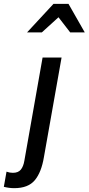

<svg xmlns="http://www.w3.org/2000/svg" viewBox="-125 -792 462 1001"><path d="M-51 189Q22 189 56.5 147.5Q91 106 104 27L196 -492H97L2 46Q-3 76 -16.5 92.5Q-30 109 -58 109Q-75 109 -91 103L-105 182Q-77 189 -51 189ZM232 -772H154L16 -623H93L180 -702L241 -623H317Z"/></svg>

Font: Geom
Style: Italic
Weight: 400
Italic angle: -10°
Version: Version 1.102